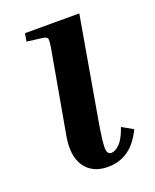

<svg xmlns="http://www.w3.org/2000/svg" viewBox="-104 -570 516 638"><g transform="rotate(-20 154.0 -251.0)"><path d="M56 -479 61 -507H253L191 -150Q179 -80 179.5 -57.5Q180 -35 195 -35Q209 -35 225 -51Q241 -67 254 -105L293 -83Q271 -37 240 -16Q209 5 169 5Q114 5 87.5 -33.5Q61 -72 74 -142L124 -423Q130 -457 127.5 -463.5Q125 -470 110 -472Z"/></g></svg>

Font: Inria Serif
Style: Bold Italic
Weight: 700
Italic angle: -10°
Designer: Black Foundry Team
Foundry: Black Foundry
Version: Version 1.000; ttfautohint (v1.8.3)